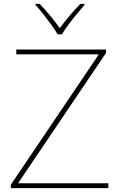

<svg xmlns="http://www.w3.org/2000/svg" viewBox="-20 -969 618 989"><path d="M538 0H36V-18L489 -689H64V-714H526V-696L73 -25H538ZM277 -792Q265 -813 245 -840.5Q225 -868 203.5 -895.5Q182 -923 163 -943V-949H184Q212 -921 239.5 -887Q267 -853 288 -824Q309 -853 337.5 -887Q366 -921 394 -949H415V-943Q397 -923 374.5 -895.5Q352 -868 331.5 -840.5Q311 -813 299 -792Z"/></svg>

Font: Noto Sans Tamil Thin
Style: Regular
Weight: 100
Designer: Jelle Bosma - Monotype Design Team
Foundry: Monotype Imaging Inc.
Version: Version 2.004; ttfautohint (v1.8.4.7-5d5b)